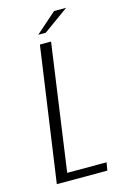

<svg xmlns="http://www.w3.org/2000/svg" viewBox="-112 -764 520 815"><g transform="rotate(-15 148.5 -356.5)"><path d="M33 0 117 -591H166L88 -35H261L255 0ZM121 -633 212 -713H265L154 -633Z"/></g></svg>

Font: Alumni Sans Thin Light
Style: Italic
Weight: 300
Italic angle: -8°
Version: Version 1.016